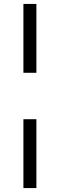

<svg xmlns="http://www.w3.org/2000/svg" viewBox="-20 -762 304 976"><path d="M99 -392H165V-742H99ZM99 194H165V-156H99Z"/></svg>

Font: Chess Sans
Style: Regular
Weight: 400
Designer: Wolf Bōese
Foundry: Wolf Bōese
Version: Version 7.223;Glyphs 3.3 (3306)